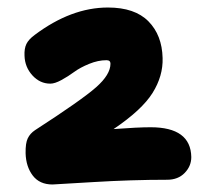

<svg xmlns="http://www.w3.org/2000/svg" viewBox="-20 -883 580 516"><path d="M121.1 -387.2Q86.4 -387.2 68.1 -411.1Q49.8 -435.1 48.8 -471.2Q48.3 -498.5 54.7 -511.5Q61 -524.4 74.2 -533.2Q200.2 -614.7 238.5 -648.7Q276.9 -682.6 276.9 -711.9Q276.9 -721.2 266.1 -721.2Q243.7 -721.2 219.7 -711.4Q195.8 -701.7 179.4 -689.7Q163.1 -677.7 145.3 -668Q127.4 -658.2 115.2 -658.2Q87.4 -658.2 67.1 -680.4Q46.9 -702.6 45.9 -732.9Q44.9 -752.4 51 -764.9Q57.1 -777.3 73.2 -789.1Q171.4 -862.8 270 -862.8Q342.3 -862.8 378.9 -825.7Q415.5 -788.6 417 -727.1Q418.5 -678.7 389.9 -633.1Q361.3 -587.4 285.2 -536.1Q350.1 -541 384.8 -541Q492.7 -541 494.1 -460.9Q494.1 -436.5 476.3 -418.2Q458.5 -399.9 429.2 -399.9Q333 -399.9 229.7 -393.6Q126.5 -387.2 121.1 -387.2Z"/></svg>

Font: Shantell Sans Bouncy
Style: Regular
Weight: 800
Designer: Stephen Nixon, Anya Danilova, Shantell Martin
Foundry: Arrow Type
Version: Version 1.006;[9816181b4]